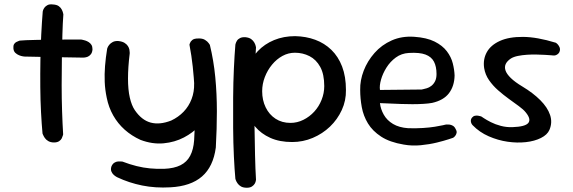

<svg xmlns="http://www.w3.org/2000/svg" viewBox="-20 -670 2696 903"><path d="M234 0Q218 0 207 -6.5Q196 -13 190.5 -21.5Q185 -30 182.5 -36Q180 -42 180 -42Q176 -85 173 -141.5Q170 -198 169.5 -260.5Q169 -323 170 -386Q171 -449 174 -508Q177 -567 181 -616Q181 -616 182.5 -621.5Q184 -627 189 -634Q194 -641 203.5 -646Q213 -651 229 -649Q247 -648 256.5 -641Q266 -634 270.5 -625Q275 -616 276.5 -609Q278 -602 278 -602Q275 -563 273.5 -509Q272 -455 271 -393.5Q270 -332 270 -269Q270 -206 272 -146.5Q274 -87 277 -38Q277 -38 275.5 -32.5Q274 -27 270.5 -19.5Q267 -12 258 -6Q249 0 234 0ZM371 -399Q292 -400 221 -401.5Q150 -403 95 -404Q95 -404 87.5 -405Q80 -406 70 -410Q60 -414 52 -421.5Q44 -429 43 -443Q42 -455 46 -462Q50 -469 57 -472.5Q64 -476 68.5 -477.5Q73 -479 73 -479Q81 -480 103 -481Q125 -482 156 -482.5Q187 -483 222.5 -483.5Q258 -484 294 -484Q330 -484 362 -484Q362 -484 367.5 -483Q373 -482 381 -479.5Q389 -477 397 -472Q405 -467 410 -459Q415 -451 415 -438Q414 -423 407 -414.5Q400 -406 392 -403Q384 -400 377.5 -399.5Q371 -399 371 -399Z M781 211Q711 215 649 202.5Q587 190 532 164Q532 164 526.5 161Q521 158 514 151.5Q507 145 503.5 135.5Q500 126 504 113Q509 101 517.5 95.5Q526 90 534.5 89.5Q543 89 549.5 89.5Q556 90 556 90Q590 103 622 111Q654 119 686 122Q718 125 752 124Q799 122 829 107Q859 92 874.5 62.5Q890 33 893 -10Q897 -78 897.5 -137.5Q898 -197 895 -251Q892 -305 886.5 -356.5Q881 -408 871 -460Q871 -460 873.5 -467.5Q876 -475 884.5 -482Q893 -489 912 -489Q932 -490 944 -482.5Q956 -475 961.5 -467Q967 -459 967 -459Q985 -385 992.5 -307Q1000 -229 1000 -146.5Q1000 -64 995 24Q983 114 930 160Q877 206 781 211ZM641 -12Q599 -31 566.5 -60Q534 -89 512.5 -127Q491 -165 482 -210Q474 -248 472.5 -284.5Q471 -321 474 -359.5Q477 -398 484 -441Q484 -441 486 -446.5Q488 -452 494 -459.5Q500 -467 510.5 -472.5Q521 -478 537 -477Q555 -475 565.5 -468.5Q576 -462 581.5 -453.5Q587 -445 588.5 -437Q590 -429 590 -423.5Q590 -418 590 -418Q582 -353 582 -300.5Q582 -248 590.5 -211Q599 -174 614 -152Q646 -105 688.5 -93.5Q731 -82 785 -103Q819 -119 843.5 -144.5Q868 -170 881 -204Q894 -238 893 -277L971 -325Q985 -244 970 -183Q955 -122 917 -78Q888 -46 845 -23.5Q802 -1 749.5 4Q697 9 641 -12Z M1354 -2Q1295 -2 1251.5 -21.5Q1208 -41 1180 -74.5Q1152 -108 1138.5 -152Q1125 -196 1125 -246Q1125 -301 1142.5 -348Q1160 -395 1192 -429Q1224 -463 1269 -481.5Q1314 -500 1368 -500Q1419 -499 1462.5 -483Q1506 -467 1538.5 -435.5Q1571 -404 1589 -357Q1607 -310 1607 -247Q1608 -197 1587.5 -152.5Q1567 -108 1532 -74.5Q1497 -41 1451 -21.5Q1405 -2 1354 -2ZM1141 213Q1124 213 1113.5 207Q1103 201 1097 192Q1091 183 1089 177Q1087 171 1087 171Q1083 128 1080 65.5Q1077 3 1076.5 -68Q1076 -139 1076.5 -211Q1077 -283 1080 -347.5Q1083 -412 1087 -460Q1087 -460 1088.5 -465.5Q1090 -471 1094.5 -478.5Q1099 -486 1109 -491Q1119 -496 1135 -495Q1152 -493 1161.5 -486Q1171 -479 1176 -470Q1181 -461 1182.5 -454Q1184 -447 1184 -447Q1181 -407 1179 -347.5Q1177 -288 1176.5 -218Q1176 -148 1177 -76.5Q1178 -5 1179.5 60.5Q1181 126 1184 175Q1184 175 1183 181Q1182 187 1178 194Q1174 201 1165 207Q1156 213 1141 213ZM1346 -92Q1378 -92 1407 -106.5Q1436 -121 1458 -145Q1480 -169 1492.5 -200.5Q1505 -232 1505 -265Q1505 -321 1486 -355.5Q1467 -390 1435.5 -406Q1404 -422 1367 -422Q1336 -422 1308.5 -407Q1281 -392 1259.5 -366Q1238 -340 1225.5 -307.5Q1213 -275 1213 -241Q1213 -199 1229.5 -165Q1246 -131 1276 -111.5Q1306 -92 1346 -92Z M1879 10Q1813 -1 1772.5 -27.5Q1732 -54 1710.5 -89.5Q1689 -125 1681.5 -166Q1674 -207 1674 -247Q1673 -292 1690.5 -337.5Q1708 -383 1741.5 -421Q1775 -459 1822.5 -480Q1870 -501 1928 -497Q1987 -493 2024 -474.5Q2061 -456 2081.5 -429Q2102 -402 2109.5 -372Q2117 -342 2118 -315Q2117 -265 2091.5 -231.5Q2066 -198 2012 -186Q1996 -183 1971.5 -181.5Q1947 -180 1919.5 -180Q1892 -180 1865.5 -181Q1839 -182 1816.5 -183Q1794 -184 1780.5 -184.5Q1767 -185 1767 -185Q1770 -157 1785 -130.5Q1800 -104 1828.5 -87Q1857 -70 1900 -67Q1937 -66 1969 -68Q2001 -70 2025.5 -74Q2050 -78 2063 -81Q2076 -84 2076 -84Q2076 -84 2081.5 -84.5Q2087 -85 2094.5 -84Q2102 -83 2110 -78.5Q2118 -74 2123 -63Q2129 -53 2127.5 -45.5Q2126 -38 2122 -32.5Q2118 -27 2114.5 -24.5Q2111 -22 2111 -22Q2111 -22 2090 -15Q2069 -8 2034.5 0.5Q2000 9 1959 13Q1918 17 1879 10ZM1767 -247 1963 -249Q1963 -249 1970 -250.5Q1977 -252 1987.5 -255Q1998 -258 2008.5 -266Q2019 -274 2026 -287.5Q2033 -301 2033 -322Q2033 -357 2021 -380Q2009 -403 1981 -413.5Q1953 -424 1903 -421Q1868 -419 1841.5 -399.5Q1815 -380 1797.5 -352Q1780 -324 1772 -295.5Q1764 -267 1767 -247Z M2390 -72Q2450 -74 2464.5 -91.5Q2479 -109 2453 -141Q2442 -155 2420 -171Q2398 -187 2372.5 -205.5Q2347 -224 2322.5 -245.5Q2298 -267 2280 -293Q2262 -319 2257 -350Q2251 -391 2269.5 -424.5Q2288 -458 2331 -477.5Q2374 -497 2440 -496.5Q2506 -496 2594 -469Q2594 -469 2597.5 -466.5Q2601 -464 2605 -459Q2609 -454 2612 -447Q2615 -440 2613 -431Q2611 -423 2606.5 -418.5Q2602 -414 2596.5 -411.5Q2591 -409 2587 -409Q2583 -409 2583 -409Q2583 -409 2572 -410Q2561 -411 2543 -412Q2525 -413 2503 -413.5Q2481 -414 2458.5 -412.5Q2436 -411 2416 -407Q2396 -403 2383 -395Q2365 -383 2358.5 -369Q2352 -355 2357.5 -338.5Q2363 -322 2382.5 -303Q2402 -284 2437 -263Q2487 -233 2521 -199Q2555 -165 2567 -129.5Q2579 -94 2564 -59Q2554 -36 2524 -21Q2494 -6 2453 -1.5Q2412 3 2367 -3.5Q2322 -10 2278.5 -29Q2235 -48 2203 -81Q2203 -81 2200.5 -84Q2198 -87 2196 -92.5Q2194 -98 2194.5 -104.5Q2195 -111 2200 -117Q2206 -124 2213.5 -125.5Q2221 -127 2228 -126Q2235 -125 2239.5 -123.5Q2244 -122 2244 -122Q2244 -122 2256 -114Q2268 -106 2288.5 -95.5Q2309 -85 2335.5 -78Q2362 -71 2390 -72Z"/></svg>

Font: Sour Gummy
Style: Regular
Weight: 400
Designer: Stefie Justprince
Foundry: Eifetstype
Version: Version 1.000